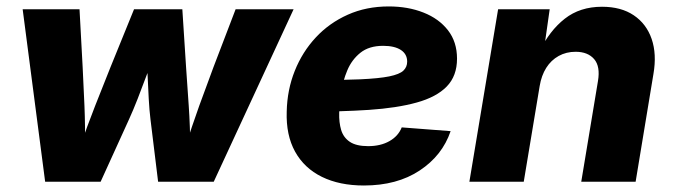

<svg xmlns="http://www.w3.org/2000/svg" viewBox="-20 -568 2105 600"><path d="M121.1 0 50.8 -539.1H228.5L238.3 -357.9Q241.2 -301.3 243.9 -237.5Q246.6 -173.8 245.6 -101.1H227.5Q252 -173.3 277.3 -237.3Q302.7 -301.3 325.2 -357.9L398.9 -539.1H549.8L561.5 -357.9Q565.4 -301.3 569.8 -237.5Q574.2 -173.8 574.7 -101.1H556.6Q579.6 -173.3 602.5 -237.1Q625.5 -300.8 647 -357.9L716.3 -539.1H897.5L647.9 0H474.1L450.2 -195.3Q446.8 -223.1 444.8 -259.3Q442.9 -295.4 441.2 -333Q439.5 -370.6 436.5 -401.4H465.3Q452.1 -370.6 438.2 -333Q424.3 -295.4 410.2 -259.3Q396 -223.1 383.3 -195.3L294.4 0Z M1117.2 11.7Q1041 11.7 985.8 -15.4Q930.7 -42.5 902.1 -94.2Q873.5 -146 876 -219.2Q877.4 -287.1 901.1 -346.4Q924.8 -405.8 966.8 -450.9Q1008.8 -496.1 1066.7 -522Q1124.5 -547.9 1194.8 -547.9Q1254.9 -547.9 1303.2 -528.8Q1351.6 -509.8 1379.9 -473.4Q1408.2 -437 1408.2 -384.8Q1408.2 -330.6 1376 -297.6Q1343.8 -264.6 1282.2 -247.6Q1220.7 -230.5 1132.8 -224.6Q1044.9 -218.8 934.1 -218.8L950.2 -317.4Q1045.4 -317.4 1105 -320.1Q1164.6 -322.8 1196.5 -329.3Q1228.5 -335.9 1240.5 -347.2Q1252.4 -358.4 1252.4 -375.5Q1252.4 -398.9 1232.7 -411.9Q1212.9 -424.8 1177.2 -424.8Q1133.3 -424.8 1106.2 -403.1Q1079.1 -381.3 1065.2 -347.9Q1051.3 -314.5 1045.9 -278.8Q1040.5 -243.2 1040 -215.3Q1039.1 -185.5 1046.1 -161.9Q1053.2 -138.2 1073.2 -124.8Q1093.3 -111.3 1130.4 -111.3Q1169.4 -111.3 1197 -127Q1224.6 -142.6 1235.4 -169.9L1388.2 -158.2Q1362.3 -82 1291.5 -35.2Q1220.7 11.7 1117.2 11.7Z M1666.5 -299.3 1616.7 0H1446.8L1536.6 -539.1H1697.8L1678.2 -401.4L1665.5 -406.7Q1697.3 -472.2 1744.9 -509.5Q1792.5 -546.9 1861.3 -546.9Q1920.9 -546.9 1960.4 -520.3Q2000 -493.7 2016.4 -446.3Q2032.7 -398.9 2022 -336.9L1966.3 0H1796.4L1848.6 -314.5Q1856.4 -360.4 1836.7 -383.3Q1816.9 -406.2 1778.8 -406.2Q1749.5 -406.2 1725.8 -393.1Q1702.1 -379.9 1687 -356Q1671.9 -332 1666.5 -299.3Z"/></svg>

Font: Inter 18pt ExtraBold
Style: Italic
Weight: 800
Italic angle: -9.3988°
Designer: Rasmus Andersson
Foundry: rsms
Version: Version 4.001;git-66647c0bb